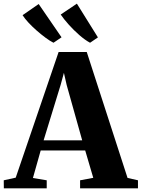

<svg xmlns="http://www.w3.org/2000/svg" viewBox="-58 -1030 774 1050"><path d="M28 -58.5 262.5 -745.5H416.5L639.5 -57L696.5 -44V0H380V-44L452 -57.5L408 -207H164.5L122 -56.5L197.5 -44V0H-37L-37.5 -44ZM391.5 -262.5 306.5 -565.5 291.5 -631.5 273.5 -565.5 180.5 -262.5ZM234 -796.5Q215 -806 191 -823.8Q167 -841.5 142.5 -863Q118 -884.5 97.8 -906.2Q77.5 -928 65.5 -947L153.5 -1008L278.5 -826L235 -796.5ZM434 -796.5Q407 -811 376 -838Q345 -865 317.8 -895.5Q290.5 -926 274 -950.5L362.5 -1010L477.5 -825.5L435 -796.5Z"/></svg>

Font: Merriweather 72pt ExtraBold
Style: Regular
Weight: 800
Version: Version 2.100